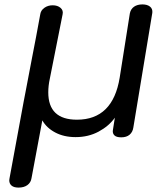

<svg xmlns="http://www.w3.org/2000/svg" viewBox="-20 -615 761 871"><path d="M671 -557 585 -37Q582 -16 568 -4Q554 8 530 8Q508 8 499 -1Q490 -10 492 -24L501 -81Q474 -43 427.5 -18Q381 7 323 7Q270 7 230.5 -14Q191 -35 172 -69L123 193Q120 213 104.5 224.5Q89 236 64 236Q43 236 32.5 227Q22 218 22 203Q22 198 23 195L89 -163Q83 -130 125 -351Q143 -442 163 -552Q166 -569 182 -580Q198 -591 219 -591Q241 -591 254.5 -579.5Q268 -568 264 -550L206 -258Q199 -226 199 -196Q199 -72 329 -72Q492 -72 523 -263L569 -554Q573 -574 588 -584.5Q603 -595 626 -595Q648 -595 660.5 -585Q673 -575 671 -557Z"/></svg>

Font: Mali Medium
Style: Italic
Weight: 500
Italic angle: -10°
Version: Version 1.000; ttfautohint (v1.6)